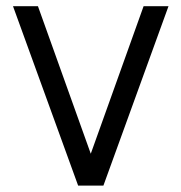

<svg xmlns="http://www.w3.org/2000/svg" viewBox="-20 -582 569 602"><path d="M430.2 -562.5 264.6 -100 99 -562.5H20.8L225 0H304.2L508.3 -562.5Z"/></svg>

Font: Manrope3
Style: Regular
Weight: 400
Width: 4
Designer: Mikhail Sharanda
Foundry: Mikhail Sharanda
Version: Version 3.000;PS 003.000;hotconv 1.0.88;makeotf.lib2.5.64775